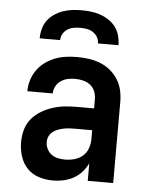

<svg xmlns="http://www.w3.org/2000/svg" viewBox="-54 -794 658 850"><g transform="rotate(5 275.0 -369.0)"><path d="M213 12Q181 12 150.5 2.5Q120 -7 98.5 -29.5Q77 -52 67.5 -83Q58 -114 58 -145Q58 -173 65.5 -200.5Q73 -228 91 -249.5Q109 -271 133.5 -285.5Q158 -300 185 -308.5Q212 -317 239.5 -319.5Q267 -322 295 -322H367V-362Q367 -380 360.5 -397Q354 -414 340 -425Q326 -436 308 -440.5Q290 -445 272 -445Q256 -445 239.5 -441.5Q223 -438 209 -428.5Q195 -419 187 -404Q179 -389 179 -372H66Q66 -398 73.5 -422Q81 -446 95.5 -466.5Q110 -487 130.5 -502Q151 -517 174 -526Q197 -535 222 -538.5Q247 -542 272 -542Q299 -542 324.5 -538.5Q350 -535 374.5 -525.5Q399 -516 419.5 -499.5Q440 -483 454 -461Q468 -439 474 -413.5Q480 -388 480 -362V0H367V-78Q357 -57 341 -39Q325 -21 304 -9.5Q283 2 259.5 7Q236 12 213 12ZM258 -85Q279 -85 299.5 -90.5Q320 -96 336 -109.5Q352 -123 359.5 -143.5Q367 -164 367 -184V-225H295Q282 -225 269 -224.5Q256 -224 243 -221.5Q230 -219 217 -214.5Q204 -210 193.5 -202Q183 -194 177 -182Q171 -170 171 -156Q171 -140 178 -125.5Q185 -111 197.5 -101.5Q210 -92 226 -88.5Q242 -85 258 -85ZM100 -610Q100 -631 105.5 -652Q111 -673 123.5 -690Q136 -707 154 -719Q172 -731 192 -738Q212 -745 233 -747.5Q254 -750 275 -750Q296 -750 317 -747.5Q338 -745 358 -738Q378 -731 396 -719Q414 -707 426.5 -690Q439 -673 444.5 -652Q450 -631 450 -610H359Q359 -625 351.5 -638Q344 -651 331.5 -659Q319 -667 304.5 -669.5Q290 -672 275 -672Q260 -672 245.5 -669.5Q231 -667 218.5 -659Q206 -651 198.5 -638Q191 -625 191 -610Z"/></g></svg>

Font: Lode Term
Style: Bold
Weight: 700
Monospace: yes
Designer: Belleve Invis
Foundry: Belleve Invis
Version: Version 29.2.0